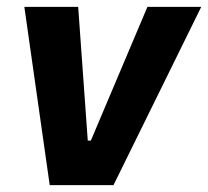

<svg xmlns="http://www.w3.org/2000/svg" viewBox="-20 -540 607 560"><path d="M125 0H311L567 -520H410L245 -130H236L208 -520H51Z"/></svg>

Font: Fixel Text 20240404
Style: Bold Italic
Weight: 700
Width: 4
Italic angle: -10°
Designer: AlfaBravo + MacPaw
Foundry: Kyrylo Tkachov, Marchela Mozhyna, Serhii Makarenko, Maria Weinstein, Zakhar Kryvoshyya
Version: Version 1.211;Glyphs 3.2 (3225)